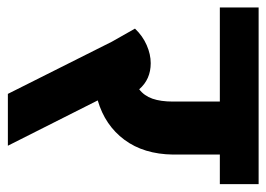

<svg xmlns="http://www.w3.org/2000/svg" viewBox="-152 -576 693 500"><g transform="rotate(90 195.0 -326.5)"><path d="M425 -653V-552H348V-430Q347 -354 309.5 -303.5Q272 -253 207 -234L325 0H190L54 -271L20 -331Q39 -351 63 -361.5Q87 -372 110 -372Q152 -372 178 -342Q195 -355 202.5 -376.5Q210 -398 210 -430V-552H-35V-653Z"/></g></svg>

Font: Akshar SemiBold
Style: Regular
Weight: 600
Designer: Tall Chai
Foundry: Tall Chai
Version: Version 1.000